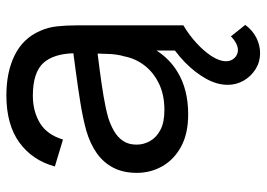

<svg xmlns="http://www.w3.org/2000/svg" viewBox="-137 -458 836 602"><g transform="rotate(-90 281.0 -157.0)"><path d="M415.5 240.5Q387.5 240.5 365 226.2Q342.5 212 329.2 189Q316 166 316 139Q316 105.5 335.2 71Q354.5 36.5 386.5 5Q404 -12 423.5 -26.5V-84Q396.5 -42.5 356.5 -18.5Q302 15 223.5 15Q163 15 122.2 -7.2Q81.5 -29.5 60.8 -66Q40 -102.5 40 -146Q40 -188.5 56.2 -219.8Q72.5 -251 102 -271.8Q131.5 -292.5 172.5 -304.5Q211 -315 258.8 -322.8Q306.5 -330.5 355.5 -337Q386.5 -341 415 -345Q413 -406 386 -437.5Q356 -472 282 -472Q233 -472 196.2 -449.8Q159.5 -427.5 144.5 -377.5L60 -403Q79.5 -474 135.5 -514.5Q191.5 -555 283 -555Q356.5 -555 409.2 -528.8Q462 -502.5 485 -449.5Q496.5 -424.5 499.5 -395.2Q502.5 -366 502.5 -334V0Q472 18 446.5 41.5Q421 65 405.5 89.2Q390 113.5 390 133.5Q390 150 400.5 160.5Q411 171 425 171Q435.5 171 446.8 165Q458 159 468 149L504 194Q487 217 463.5 228.8Q440 240.5 415.5 240.5ZM237 -59.5Q285 -59.5 320.2 -76.8Q355.5 -94 377 -122.2Q398.5 -150.5 405 -184Q412.5 -209 413 -239.5Q413.5 -256.5 414 -269Q386.5 -265.5 359.5 -262Q317.5 -256.5 280 -250.2Q242.5 -244 212.5 -235.5Q190.5 -228.5 171.2 -217.5Q152 -206.5 140.2 -189.2Q128.5 -172 128.5 -146.5Q128.5 -124.5 139.8 -104.5Q151 -84.5 174.8 -72Q198.5 -59.5 237 -59.5Z"/></g></svg>

Font: Cns Manrope Med
Style: Regular
Weight: 500
Designer: Mikhail Sharanda
Foundry: Mikhail Sharanda
Version: Version 4.504